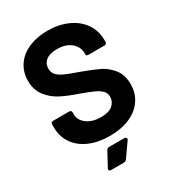

<svg xmlns="http://www.w3.org/2000/svg" viewBox="-211 -824 1013 1123"><g transform="rotate(-30 296.0 -262.0)"><path d="M38 -201V-218Q38 -235 55 -235H160Q177 -235 177 -222V-208Q177 -168 213.5 -140.5Q250 -113 309 -113Q362 -113 387.5 -135.5Q413 -158 413 -191Q413 -215 397 -231.5Q381 -248 354 -260.5Q327 -273 267 -295Q199 -318 153 -342Q107 -366 75 -407.5Q43 -449 43 -510Q43 -570 74 -615Q105 -660 160.5 -684Q216 -708 287 -708Q363 -708 423 -681Q483 -654 516.5 -605.5Q550 -557 550 -493V-483Q550 -466 533 -466H428Q411 -466 411 -476V-486Q411 -528 376.5 -557.5Q342 -587 282 -587Q234 -587 208 -567Q182 -547 182 -512Q182 -487 197 -470Q212 -453 242.5 -439Q273 -425 337 -403Q407 -377 448 -357.5Q489 -338 521.5 -298Q554 -258 554 -195Q554 -134 522.5 -88Q491 -42 433.5 -17Q376 8 298 8Q220 8 161 -18Q102 -44 70 -91Q38 -138 38 -201ZM190 173Q190 168 193 164L242 73Q248 61 262 61H363Q370 61 374 64Q378 67 378 72Q378 77 374 82L310 173Q302 184 289 184H205Q190 184 190 173Z"/></g></svg>

Font: Barlow
Style: Bold
Weight: 700
Designer: Jeremy Tribby
Foundry: Jeremy Tribby
Version: Version 1.101 August 23, 2024